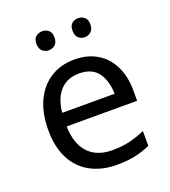

<svg xmlns="http://www.w3.org/2000/svg" viewBox="-135 -830 834 940"><g transform="rotate(-20 282.0 -360.0)"><path d="M292 -546Q361 -546 410.5 -516Q460 -486 486.5 -431.5Q513 -377 513 -304V-251H146Q148 -160 192.5 -112.5Q237 -65 317 -65Q368 -65 407.5 -74.5Q447 -84 489 -102V-25Q448 -7 408 1.5Q368 10 313 10Q237 10 178.5 -21Q120 -52 87.5 -113.5Q55 -175 55 -264Q55 -352 84.5 -415Q114 -478 167.5 -512Q221 -546 292 -546ZM291 -474Q228 -474 191.5 -433.5Q155 -393 148 -321H421Q420 -389 389 -431.5Q358 -474 291 -474ZM145 -681Q145 -707 159 -718.5Q173 -730 192 -730Q211 -730 225 -718.5Q239 -707 239 -681Q239 -656 225 -643.5Q211 -631 192 -631Q173 -631 159 -643.5Q145 -656 145 -681ZM333 -681Q333 -707 346.5 -718.5Q360 -730 379 -730Q398 -730 412 -718.5Q426 -707 426 -681Q426 -656 412 -643.5Q398 -631 379 -631Q360 -631 346.5 -643.5Q333 -656 333 -681Z"/></g></svg>

Font: Noto Sans Tagbanwa
Style: Regular
Weight: 400
Designer: Monotype Design Team
Foundry: Monotype Imaging Inc.
Version: Version 2.001; ttfautohint (v1.8.4.7-5d5b)